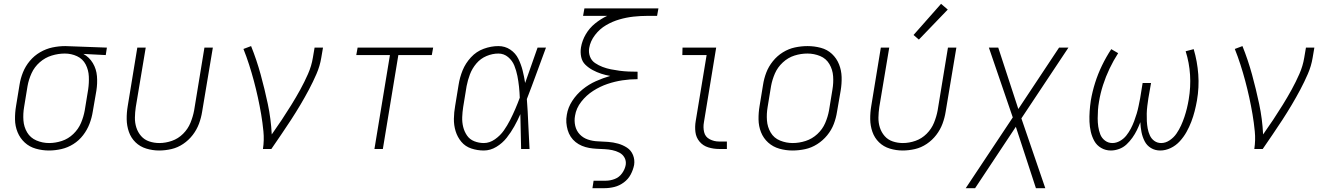

<svg xmlns="http://www.w3.org/2000/svg" viewBox="-20 -779 6952 1004"><path d="M236 8Q268 8 301 0.5Q334 -7 363.5 -25.5Q393 -44 414.5 -72Q436 -100 448 -131.5Q460 -163 465 -195L484 -305Q490 -343 487 -380.5Q484 -418 465.5 -449Q447 -480 416 -497L533 -491L539 -530L322 -538H321Q288 -538 254.5 -531Q221 -524 190 -506Q159 -488 136 -460.5Q113 -433 100 -400.5Q87 -368 82 -335L64 -225Q58 -190 58.5 -154.5Q59 -119 72 -87.5Q85 -56 109.5 -33.5Q134 -11 167.5 -1.5Q201 8 236 8ZM237 -31Q202 -31 170.5 -44.5Q139 -58 122 -86.5Q105 -115 102.5 -149.5Q100 -184 106 -219L124 -329Q130 -363 145 -396Q160 -429 188 -453.5Q216 -478 250.5 -488.5Q285 -499 319 -499Q353 -499 383 -485Q413 -471 428 -442Q443 -413 444.5 -379Q446 -345 441 -311L423 -201Q417 -168 403.5 -136Q390 -104 363.5 -78.5Q337 -53 303.5 -42Q270 -31 237 -31Z M812 8Q844 8 876.5 0.5Q909 -7 938 -26.5Q967 -46 988 -73.5Q1009 -101 1020.5 -132Q1032 -163 1037 -195L1093 -530H1049L995 -201Q989 -169 976 -137Q963 -105 937.5 -79.5Q912 -54 879 -42.5Q846 -31 813 -31Q786 -31 760.5 -39.5Q735 -48 718 -67.5Q701 -87 693 -112Q685 -137 685.5 -164.5Q686 -192 690 -219L742 -530H698L648 -225Q642 -190 642.5 -155.5Q643 -121 654 -89.5Q665 -58 688.5 -35Q712 -12 745 -2Q778 8 812 8Z M1355 0H1399Q1425 -38 1451 -76Q1477 -114 1502 -152.5Q1527 -191 1550.5 -230.5Q1574 -270 1595.5 -310.5Q1617 -351 1635 -392.5Q1653 -434 1660 -477L1669 -530H1625L1616 -477Q1609 -434 1590.5 -392Q1572 -350 1550 -310Q1528 -270 1503.5 -230.5Q1479 -191 1453.5 -152.5Q1428 -114 1401 -76Q1397 -157 1380.5 -235Q1364 -313 1343 -389.5Q1322 -466 1293 -538L1253 -523Q1269 -483 1282.5 -441Q1296 -399 1307.5 -356Q1319 -313 1328.5 -269.5Q1338 -226 1345.5 -182Q1353 -138 1357.5 -92Q1362 -46 1355 0Z M1938 0H1982L2063 -491H2238L2245 -530H1850L1843 -491H2019Z M2510 8Q2544 8 2575.5 -11Q2607 -30 2629.5 -58.5Q2652 -87 2669.5 -118.5Q2687 -150 2701 -182Q2702 -136 2703 -91Q2704 -46 2705 0H2749Q2745 -65 2742.5 -130.5Q2740 -196 2735 -261Q2761 -328 2785.5 -395.5Q2810 -463 2835 -530H2791Q2775 -484 2758.5 -437.5Q2742 -391 2726 -345Q2721 -378 2713 -410Q2705 -442 2690.5 -471.5Q2676 -501 2648.5 -519.5Q2621 -538 2586 -538Q2548 -538 2509.5 -524Q2471 -510 2442.5 -479Q2414 -448 2399 -411Q2384 -374 2378 -335L2360 -225Q2354 -192 2353.5 -158Q2353 -124 2362.5 -93Q2372 -62 2392.5 -37.5Q2413 -13 2444.5 -2.5Q2476 8 2510 8ZM2510 -31Q2484 -31 2460 -40.5Q2436 -50 2422 -70.5Q2408 -91 2402 -115.5Q2396 -140 2397 -166.5Q2398 -193 2402 -219L2420 -329Q2426 -360 2437.5 -390.5Q2449 -421 2471 -447Q2493 -473 2524 -486Q2555 -499 2586 -499Q2615 -499 2637 -480.5Q2659 -462 2669.5 -436Q2680 -410 2685.5 -382Q2691 -354 2694 -325.5Q2697 -297 2698 -268Q2687 -238 2674.5 -209Q2662 -180 2647.5 -151.5Q2633 -123 2614.5 -96.5Q2596 -70 2568 -50.5Q2540 -31 2510 -31Z M3078 205H3141Q3167 205 3193 198.5Q3219 192 3242 175Q3265 158 3278 133.5Q3291 109 3296 83Q3300 56 3290 31.5Q3280 7 3258.5 -7Q3237 -21 3212 -28Q3187 -35 3160 -37Q3133 -39 3106 -40Q3079 -41 3054 -49.5Q3029 -58 3011.5 -76.5Q2994 -95 2988 -121Q2982 -147 2987 -174Q2993 -213 3019.5 -247Q3046 -281 3082 -304Q3118 -327 3156.5 -340Q3195 -353 3234.5 -359Q3274 -365 3314 -365V-370V-375V-378V-399V-404Q3290 -404 3266.5 -405Q3243 -406 3220 -409Q3197 -412 3174.5 -416.5Q3152 -421 3131 -429Q3110 -437 3091.5 -449.5Q3073 -462 3065 -483.5Q3057 -505 3061 -528Q3067 -564 3091.5 -596Q3116 -628 3149.5 -647.5Q3183 -667 3219.5 -677.5Q3256 -688 3292.5 -692Q3329 -696 3365 -696H3416L3423 -735H3036L3029 -696H3155Q3121 -680 3091.5 -656Q3062 -632 3043 -599.5Q3024 -567 3018 -531Q3014 -506 3019 -481.5Q3024 -457 3041 -440.5Q3058 -424 3079.5 -412.5Q3101 -401 3124 -393.5Q3147 -386 3171 -382Q3133 -371 3096 -354.5Q3059 -338 3027 -312Q2995 -286 2972.5 -251.5Q2950 -217 2944 -179Q2940 -158 2941.5 -138Q2943 -118 2948.5 -99Q2954 -80 2964.5 -64Q2975 -48 2990 -36Q3005 -24 3023 -16.5Q3041 -9 3060.5 -5.5Q3080 -2 3100.5 -1Q3121 0 3141.5 1Q3162 2 3181.5 6Q3201 10 3218.5 19Q3236 28 3245.5 45Q3255 62 3252 83Q3248 106 3233 127Q3218 148 3194.5 157Q3171 166 3147 166H3084Z M3740 0H3781V-39H3740Q3714 -39 3691 -51Q3668 -63 3662 -88Q3656 -113 3661 -140L3725 -530H3549L3548 -491H3675L3618 -146Q3613 -117 3616.5 -88.5Q3620 -60 3638 -38.5Q3656 -17 3683.5 -8.5Q3711 0 3740 0Z M4124 8Q4157 8 4190 1Q4223 -6 4253 -25Q4283 -44 4305.5 -71.5Q4328 -99 4340 -130.5Q4352 -162 4357 -195L4376 -305Q4382 -341 4381 -376Q4380 -411 4367.5 -442.5Q4355 -474 4330.5 -497Q4306 -520 4272 -529Q4238 -538 4203 -538Q4170 -538 4137 -531Q4104 -524 4074 -505.5Q4044 -487 4021.5 -459Q3999 -431 3987 -399.5Q3975 -368 3970 -335L3952 -225Q3946 -190 3946.5 -154.5Q3947 -119 3959.5 -87.5Q3972 -56 3997 -33.5Q4022 -11 4055.5 -1.5Q4089 8 4124 8ZM4125 -31Q4091 -31 4059 -44Q4027 -57 4010 -86Q3993 -115 3990.5 -149.5Q3988 -184 3994 -219L4012 -329Q4018 -362 4032 -394.5Q4046 -427 4073.5 -452.5Q4101 -478 4134.5 -488.5Q4168 -499 4202 -499Q4237 -499 4268.5 -486Q4300 -473 4317 -444Q4334 -415 4336.5 -380.5Q4339 -346 4333 -311L4315 -201Q4309 -168 4295 -135.5Q4281 -103 4254 -78Q4227 -53 4193 -42Q4159 -31 4125 -31Z M4700 8Q4732 8 4764.5 0.5Q4797 -7 4826 -26.5Q4855 -46 4876 -73.5Q4897 -101 4908.5 -132Q4920 -163 4925 -195L4981 -530H4937L4883 -201Q4877 -169 4864 -137Q4851 -105 4825.5 -79.5Q4800 -54 4767 -42.5Q4734 -31 4701 -31Q4674 -31 4648.5 -39.5Q4623 -48 4606 -67.5Q4589 -87 4581 -112Q4573 -137 4573.5 -164.5Q4574 -192 4578 -219L4630 -530H4586L4536 -225Q4530 -190 4530.5 -155.5Q4531 -121 4542 -89.5Q4553 -58 4576.5 -35Q4600 -12 4633 -2Q4666 8 4700 8ZM4785 -572 4936 -729 4901 -759 4757 -596Z M5030 205H5079L5292 -116L5397 205H5446L5321 -160L5567 -530H5518L5305 -209L5200 -530H5151L5276 -165Z M5789 8Q5810 8 5832 0Q5854 -8 5871 -24Q5888 -40 5901.5 -59Q5915 -78 5925 -98.5Q5935 -119 5943 -140Q5944 -114 5949 -88.5Q5954 -63 5965.5 -40.5Q5977 -18 5998.5 -5Q6020 8 6047 8Q6075 8 6102 -5Q6129 -18 6149.5 -40.5Q6170 -63 6184.5 -89Q6199 -115 6209.5 -142.5Q6220 -170 6227 -197.5Q6234 -225 6239 -253Q6251 -322 6246 -390Q6241 -458 6222 -522L6180 -511Q6199 -451 6203 -387.5Q6207 -324 6196 -259Q6192 -235 6186.5 -212.5Q6181 -190 6173.5 -167.5Q6166 -145 6156 -123Q6146 -101 6132 -80.5Q6118 -60 6096.5 -45.5Q6075 -31 6052 -31Q6032 -31 6016.5 -42Q6001 -53 5993 -70.5Q5985 -88 5981.5 -107Q5978 -126 5977 -145.5Q5976 -165 5976.5 -185Q5977 -205 5979.5 -225Q5982 -245 5985 -265L5999 -345H5955L5942 -265Q5938 -245 5934 -225Q5930 -205 5924 -185Q5918 -165 5910.5 -145Q5903 -125 5893 -106Q5883 -87 5869.5 -70Q5856 -53 5836.5 -42Q5817 -31 5797 -31Q5775 -31 5758 -44Q5741 -57 5733.5 -76.5Q5726 -96 5723 -117Q5720 -138 5720 -160Q5720 -182 5721.5 -204Q5723 -226 5727 -248Q5734 -291 5748 -334.5Q5762 -378 5782 -420Q5802 -462 5827 -501L5791 -522Q5764 -481 5742.5 -436.5Q5721 -392 5706.5 -346Q5692 -300 5684 -253Q5680 -226 5678 -198Q5676 -170 5677 -143Q5678 -116 5684 -90Q5690 -64 5702.5 -41.5Q5715 -19 5738 -5.5Q5761 8 5789 8Z M6539 0H6583Q6609 -38 6635 -76Q6661 -114 6686 -152.5Q6711 -191 6734.5 -230.5Q6758 -270 6779.5 -310.5Q6801 -351 6819 -392.5Q6837 -434 6844 -477L6853 -530H6809L6800 -477Q6793 -434 6774.5 -392Q6756 -350 6734 -310Q6712 -270 6687.5 -230.5Q6663 -191 6637.5 -152.5Q6612 -114 6585 -76Q6581 -157 6564.5 -235Q6548 -313 6527 -389.5Q6506 -466 6477 -538L6437 -523Q6453 -483 6466.5 -441Q6480 -399 6491.5 -356Q6503 -313 6512.5 -269.5Q6522 -226 6529.5 -182Q6537 -138 6541.5 -92Q6546 -46 6539 0Z"/></svg>

Font: Iosevka Sparkle XLtObl
Style: Regular
Weight: 200
Italic angle: -9°
Designer: Belleve Invis
Foundry: Belleve Invis
Version: Version 4.5.0; ttfautohint (v1.8.3)